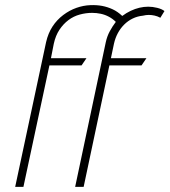

<svg xmlns="http://www.w3.org/2000/svg" viewBox="-20 -726 659 746"><path d="M603 -657 619 -683Q609 -691 591 -695.5Q573 -700 556 -700Q539 -700 522 -696Q505 -692 488 -684Q471 -676 455 -664Q437 -681 417.5 -690Q398 -699 377 -703Q356 -707 331 -706Q304 -705 277 -695.5Q250 -686 225.5 -667.5Q201 -649 184 -623Q167 -597 159 -562L39 0H71L172 -472H297L316 -500H178L189 -556Q196 -588 211 -610.5Q226 -633 246 -648Q266 -663 290 -669.5Q314 -676 338 -676Q355 -676 371.5 -672.5Q388 -669 403 -661Q418 -653 430 -641Q417 -624 406.5 -604.5Q396 -585 391 -562L272 0H305L405 -472H530L549 -500H411L423 -557Q428 -579 438 -597.5Q448 -616 462.5 -630.5Q477 -645 495.5 -654Q514 -663 535 -665Q547 -668 558 -668Q569 -668 580.5 -665.5Q592 -663 603 -657Z"/></svg>

Font: Advent Pro ExtraLight
Style: Italic
Weight: 250
Italic angle: -12°
Version: Version 3.000